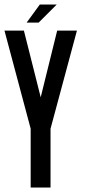

<svg xmlns="http://www.w3.org/2000/svg" viewBox="-20 -839 430 859"><path d="M233.9 -818.8 152.8 -737.8H99.1L158.2 -818.8ZM162.1 -403.8 235.8 -702.1H324.2L206.1 -263.2V0H117.2V-263.2L0 -702.1H86.9Z"/></svg>

Font: Favorite Color
Style: Regular
Weight: 400
Designer: Bryce Wilner
Version: Version 1.000;PS 1.0;hotconv 16.6.51;makeotf.lib2.5.65220 DE